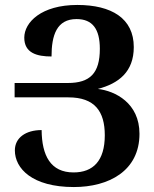

<svg xmlns="http://www.w3.org/2000/svg" viewBox="-20 -744 623 775"><path d="M278 11C419 11 543 -54 543 -204C543 -328 445 -377 375 -385C459 -407 520 -454 520 -554C520 -670 430 -724 292 -724C147 -724 78 -654 78 -592C78 -530 129 -516 188 -516C188 -602 209 -667 289 -667C354 -667 383 -626 383 -547C383 -448 343 -409 254 -409H39V-351H256C362 -351 403 -295 403 -198C403 -95 356 -48 277 -48C184 -48 149 -116 148 -219C84 -219 40 -188 40 -137C40 -64 110 11 278 11Z"/></svg>

Font: Noto Serif Armenian Condensed
Style: Bold
Weight: 700
Width: 3
Designer: Monotype Design Team
Foundry: Monotype Imaging Inc.
Version: Version 2.008